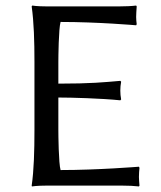

<svg xmlns="http://www.w3.org/2000/svg" viewBox="-20 -668 578 691"><path d="M190 -200V-317C238 -317 344 -314 413 -307L416 -310C414 -319 413 -333 413 -342C413 -351 414 -365 416 -374L413 -377C354 -372 308 -367 190 -367V-445C190 -462 191 -565 198 -589C332 -589 470 -577 470 -577L472 -581C471 -589 470 -598 470 -607C470 -615 471 -631 472 -645L470 -648C454 -646 431 -645 410 -645H147C113 -645 96 -648 96 -648L94 -645C102 -588 104 -520 104 -445V-200C104 -125 102 -54 94 0L95 3C95 3 112 0 147 0H420C441 0 464 1 480 3L482 0C481 -14 480 -21 480 -31C480 -41 481 -56 482 -64L480 -68C480 -68 332 -56 198 -56C191 -80 190 -183 190 -200Z"/></svg>

Font: Libertinus Sans
Style: Regular
Weight: 400
Designer: Philipp H. Poll, Khaled Hosny
Foundry: Caleb Maclennan
Version: Version 7.050;RELEASE